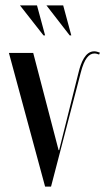

<svg xmlns="http://www.w3.org/2000/svg" viewBox="-20 -691 390 711"><path d="M147 -560 117 -671H54L141 -560ZM244 -560 214 -671H152L238 -560ZM347 -489 350 -496C342 -499 335 -501 329 -501C296 -501 280 -460 271 -423L199 -135H197L103 -495H13L147 0H169L279 -422C292 -473 309 -493 330 -493C336 -493 341 -491 347 -489Z"/></svg>

Font: Moniqa SemBd Display
Style: Regular
Weight: 600
Designer: Rajesh Rajput
Foundry: Rajesh Rajput
Version: Version 1.000